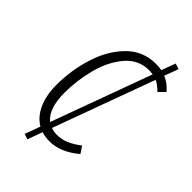

<svg xmlns="http://www.w3.org/2000/svg" viewBox="-205 -661 801 801"><g transform="rotate(45 196.0 -260.5)"><path d="M324 -484 160 -36Q175 -30 194 -30Q223 -30 248 -41Q273 -52 301 -73L321 -43Q257 11 192 11Q165 11 145 4L121 70L97 62L122 -6Q86 -27 66 -71Q46 -115 46 -178Q46 -261 71 -342.5Q96 -424 148.5 -478Q201 -532 278 -532Q297 -532 312 -529L335 -591L360 -583L337 -521Q366 -510 392 -480L365 -453Q343 -475 324 -484ZM299 -491Q285 -493 277 -493Q214 -493 172.5 -444Q131 -395 112 -322.5Q93 -250 93 -177Q93 -83 137 -48Z"/></g></svg>

Font: Fira Sans Extra Condensed ExtraLight
Style: Italic
Weight: 275
Width: 3
Italic angle: -8°
Designer: Carrois Corporate & Edenspiekermann AG
Foundry: Carrois Corporate GbR & Edenspiekermann AG
Version: Version 4.203